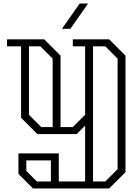

<svg xmlns="http://www.w3.org/2000/svg" viewBox="-20 -824 785 1094"><path d="M695 -507V157L602 250H168L85 167V50H315V210H465V-108L417 -60H193L100 -153V-560H20V-600H232L325 -507V-100H395L465 -170V-560H395V-600H602ZM215 -100H280V-490L210 -560H145V-170ZM650 -490 580 -560H510V210H580L650 140ZM190 210H270V90H130V150ZM482 -804H434L333 -660H381Z"/></svg>

Font: Kumar One Outline
Style: Regular
Weight: 400
Designer: Parimal Parmar
Foundry: Indian Type Foundry
Version: Version 1.000;PS 1.000;hotconv 1.0.88;makeotf.lib2.5.647800